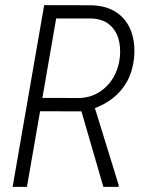

<svg xmlns="http://www.w3.org/2000/svg" viewBox="-20 -731 573 751"><path d="M152.8 -710.9 337.9 -710.4Q398.4 -708.5 437.3 -681.4Q476.1 -654.3 492.9 -608.6Q509.8 -563 504.4 -505.4Q499.5 -454.6 478.3 -414.8Q457 -375 421.9 -347.4Q386.7 -319.8 339.4 -303.7L319.8 -295.4L117.7 -295.9L126 -348.1L285.6 -347.7Q331.1 -347.7 366.2 -369.4Q401.4 -391.1 422.6 -426.5Q443.8 -461.9 448.7 -505.9Q453.1 -546.9 442.9 -580.8Q432.6 -614.7 406.5 -636Q380.4 -657.2 336.9 -658.7H199.7L85.4 0H29.3ZM384.3 0 292 -317.9 348.1 -318.4 444.3 -6.8 443.8 0Z"/></svg>

Font: Roboto Condensed Light
Style: Italic
Weight: 300
Italic angle: -12°
Designer: Christian Robertson
Foundry: Google
Version: Version 3.0; 2020